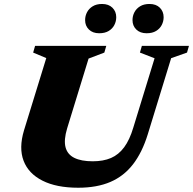

<svg xmlns="http://www.w3.org/2000/svg" viewBox="-20 -908 949 944"><path d="M310 -276.5Q293 -220 302.2 -184.2Q311.5 -148.5 345.5 -131.8Q379.5 -115 436 -115Q488 -115 525.8 -131.2Q563.5 -147.5 590.5 -184Q617.5 -220.5 635.5 -281L740 -621.5L668 -649.5L677.5 -682.5H909L899.5 -649.5L821.5 -622L706.5 -247.5Q679 -158.5 634 -100.2Q589 -42 522.8 -13.5Q456.5 15 364.5 15Q257.5 15 188.8 -19.8Q120 -54.5 96 -117.5Q72 -180.5 98 -267L207.5 -622.5L143 -649.5L152.5 -682.5H502.5L493 -649.5L415.5 -620ZM467.5 -744.5Q436 -744.5 417.2 -762.8Q398.5 -781 398.5 -809Q398.5 -830 408 -848Q417.5 -866 436 -877.2Q454.5 -888.5 482 -888.5Q514 -888.5 532.8 -870Q551.5 -851.5 551.5 -823.5Q551.5 -803 542.2 -785Q533 -767 514.5 -755.8Q496 -744.5 467.5 -744.5ZM701 -744.5Q669 -744.5 650.2 -762.8Q631.5 -781 631.5 -809Q631.5 -830 641 -848Q650.5 -866 669 -877.2Q687.5 -888.5 715 -888.5Q747.5 -888.5 766 -870Q784.5 -851.5 784.5 -823.5Q784.5 -803 775.2 -785Q766 -767 747.5 -755.8Q729 -744.5 701 -744.5Z"/></svg>

Font: Newsreader ExtraBold
Style: Italic
Weight: 800
Italic angle: -17°
Designer: Hugues Gentile
Foundry: Production Type
Version: Version 1.003